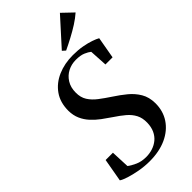

<svg xmlns="http://www.w3.org/2000/svg" viewBox="-302 -1052 1133 1133"><g transform="rotate(-45 264.0 -486.0)"><path d="M216 11.5Q173.5 11.5 131 3.8Q88.5 -4 56 -14.5Q23.5 -25 11.5 -34L37 -178H98L103 -62Q120.5 -48 150.5 -34.5Q180.5 -21 219 -21Q247.5 -21 273.8 -29.5Q300 -38 320.8 -55.2Q341.5 -72.5 353.5 -98.5Q365.5 -124.5 366.5 -159.5Q367.5 -199 352.5 -227.8Q337.5 -256.5 310 -279.8Q282.5 -303 246 -327Q217.5 -346 189.2 -367Q161 -388 138 -413Q115 -438 101.2 -469Q87.5 -500 87 -538.5Q87 -608 120.5 -655.5Q154 -703 211 -727.8Q268 -752.5 337.5 -752.5Q381 -752.5 416.5 -746Q452 -739.5 478 -730.5Q504 -721.5 518.5 -713L494.5 -577.5H435L428.5 -689.5Q415.5 -700.5 392 -710.5Q368.5 -720.5 331 -720.5Q294 -720.5 263 -704.5Q232 -688.5 212.8 -657.8Q193.5 -627 193.5 -584Q193 -544 211.2 -515.2Q229.5 -486.5 260.8 -462.8Q292 -439 330 -414Q368.5 -389 403 -360.8Q437.5 -332.5 459.5 -295.5Q481.5 -258.5 482 -208Q482.5 -143 449.8 -93.5Q417 -44 357 -16.2Q297 11.5 216 11.5ZM329 -799.5 310 -816.5 460.5 -983 527.5 -919Q502 -896.5 468.8 -875.2Q435.5 -854 399.2 -834.8Q363 -815.5 329 -799.5Z"/></g></svg>

Font: Merriweather 120pt Medium
Style: Italic
Weight: 500
Italic angle: -7.8°
Version: Version 2.101